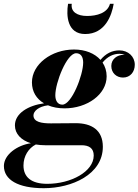

<svg xmlns="http://www.w3.org/2000/svg" viewBox="-84 -730 728 1010"><path d="M293.5 -710H274C264 -649 269 -551 364 -551C469 -551 504 -649 514 -710H494.5C481.5 -661 424.5 -646 374 -646C323.5 -646 287 -667 293.5 -710ZM255.5 -160C374.5 -160 477 -233 477 -328.5C477 -356 469 -380.5 455.5 -401C481.5 -432.5 511.5 -447 544.5 -447C554 -447 563.5 -445 572 -441.5C570 -441.5 568 -441.5 566 -441.5C533.5 -441.5 501.5 -420 501.5 -383C501.5 -346 529 -322 563 -322C601.5 -322 625 -352 625 -389.5C625 -432.5 590.5 -465 544 -465C505.5 -465 472.5 -448.5 444.5 -415C414 -449.5 364 -469.5 305.5 -469.5C186.5 -469.5 84 -392 84 -296.5C84 -247.5 108 -209.5 147.5 -186.5C65 -175.5 -5.5 -134 -5.5 -70.5C-5.5 -25.5 27.5 7.5 78.5 23.5C5 34 -63.5 84.5 -63.5 143C-63.5 215.5 10.5 260 146.5 260C293.5 260 457 188 457 42C457 -46.5 397 -82 314.5 -82C286 -82 218.5 -81 183.5 -81C135 -81 92 -88 92 -123C92 -145 119 -170 168.5 -176C193.5 -165.5 223 -160 255.5 -160ZM244 -179.5C218.5 -179.5 207 -201.5 207 -229C207 -295.5 267.5 -450 316.5 -450C342.5 -450 353.5 -429 353.5 -401C353.5 -334.5 293 -179.5 244 -179.5ZM39.5 140.5C39.5 91.5 66 49.5 104.5 30C119.5 32.5 136 34 153 34H344.5C385.5 34 409 50.5 409 88C409 173 289 237 164.5 237C81 237 39.5 202 39.5 140.5Z"/></svg>

Font: Bodoni* 11pt
Style: Bold Italic
Weight: 700
Italic angle: -13°
Version: Version 2.3